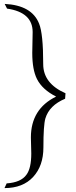

<svg xmlns="http://www.w3.org/2000/svg" viewBox="-20 -748 390 982"><path d="M313 -243Q232 -209 212 -142Q202 -107 202 6Q202 100 149.5 157Q97 214 3 214L14 190Q87 185 115 146Q140 113 140 37Q140 24 139 -3.5Q138 -31 138 -45Q138 -191 267 -254Q196 -290 169 -344Q145 -392 145 -477Q145 -495 146 -530.5Q147 -566 147 -584Q147 -685 16 -704L4 -728Q143 -721 180 -627Q201 -576 201 -420Q201 -321 315 -271Z"/></svg>

Font: Ekushey Sumon
Style: Regular
Weight: 400
Designer: Al Mamun Sumon
Foundry: Al Mamun Sumon
Version: Version 1.0